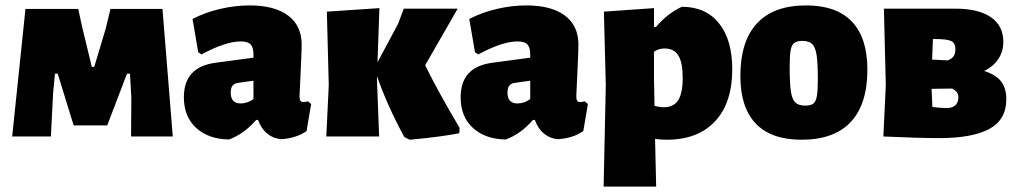

<svg xmlns="http://www.w3.org/2000/svg" viewBox="-20 -504 3753 709"><path d="M74 -471H269L283 -406L319 -257H328L370 -397L388 -471H580L618 0H464L465 -143L460 -232H449L376 -41H252L193 -232H183L176 -159L168 0H25Z M1094 -339Q1094 -319 1090 -233Q1086 -157 1086 -148Q1086 -137 1089.5 -132Q1093 -127 1100 -127Q1107 -127 1117 -130L1129 -120L1112 -20Q1075 6 1019 10Q990 8 967.5 -10Q945 -28 933 -61H926Q882 -10 826 11Q750 10 704.5 -31.5Q659 -73 659 -145Q659 -256 774 -272L916 -291V-303Q916 -329 905.5 -340Q895 -351 869 -351Q813 -351 724 -303L712 -311L691 -434Q737 -458 792.5 -471Q848 -484 902 -484Q994 -484 1044 -446.5Q1094 -409 1094 -339ZM859 -198Q845 -196 838.5 -187.5Q832 -179 832 -162Q832 -122 869 -122Q893 -122 916 -138V-206Z M1677 -32 1676 -12Q1611 1 1493 12L1473 2Q1410 -114 1372 -223V-210L1380 0H1185L1194 -190L1187 -461L1381 -474L1374 -274L1450 -416L1471 -472H1670L1550 -263Q1597 -167 1677 -32Z M2116 -339Q2116 -319 2112 -233Q2108 -157 2108 -148Q2108 -137 2111.5 -132Q2115 -127 2122 -127Q2129 -127 2139 -130L2151 -120L2134 -20Q2097 6 2041 10Q2012 8 1989.5 -10Q1967 -28 1955 -61H1948Q1904 -10 1848 11Q1772 10 1726.5 -31.5Q1681 -73 1681 -145Q1681 -256 1796 -272L1938 -291V-303Q1938 -329 1927.5 -340Q1917 -351 1891 -351Q1835 -351 1746 -303L1734 -311L1713 -434Q1759 -458 1814.5 -471Q1870 -484 1924 -484Q2016 -484 2066 -446.5Q2116 -409 2116 -339ZM1881 -198Q1867 -196 1860.5 -187.5Q1854 -179 1854 -162Q1854 -122 1891 -122Q1915 -122 1938 -138V-206Z M2684 -248Q2684 -124 2620.5 -56Q2557 12 2442 12Q2422 12 2399 9L2403 185H2209L2217 -190L2210 -461L2395 -474V-404H2402Q2444 -454 2498 -479Q2586 -479 2635 -418Q2684 -357 2684 -248ZM2501 -217Q2501 -273 2485 -299Q2469 -325 2434 -325Q2412 -325 2395 -313V-210L2397 -113Q2417 -108 2431 -108Q2468 -108 2484.5 -134Q2501 -160 2501 -217Z M3183 -247Q3183 -119 3121.5 -53.5Q3060 12 2940 12Q2828 12 2771 -47.5Q2714 -107 2714 -223Q2714 -352 2775.5 -418Q2837 -484 2957 -484Q3069 -484 3126 -424Q3183 -364 3183 -247ZM2896 -257Q2896 -196 2900.5 -166.5Q2905 -137 2917 -125.5Q2929 -114 2954 -114Q2974 -114 2983.5 -121.5Q2993 -129 2996.5 -149.5Q3000 -170 3000 -211Q3000 -271 2995.5 -300.5Q2991 -330 2979 -341.5Q2967 -353 2943 -353Q2923 -353 2913 -345.5Q2903 -338 2899.5 -318Q2896 -298 2896 -257Z M3696 -138Q3696 -62 3633.5 -28Q3571 6 3448 6Q3376 6 3242 0L3251 -190L3244 -472H3509Q3593 -472 3639 -440.5Q3685 -409 3685 -349Q3685 -314 3666.5 -286Q3648 -258 3614 -242Q3658 -228 3677 -203Q3696 -178 3696 -138ZM3425 -360 3422 -284 3480 -281Q3495 -287 3501.5 -296.5Q3508 -306 3508 -323Q3508 -345 3492.5 -352.5Q3477 -360 3428 -360ZM3519 -144Q3519 -155 3514 -162.5Q3509 -170 3496 -177L3420 -176L3423 -109Q3452 -105 3477 -105Q3496 -105 3507.5 -115Q3519 -125 3519 -144Z"/></svg>

Font: Luna Sans Black
Style: Regular
Weight: 900
Designer: Juan Pablo del Peral
Foundry: Huerta Tipografica
Version: Version 2.001; ttfautohint (v1.5)